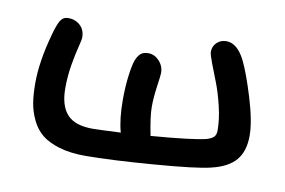

<svg xmlns="http://www.w3.org/2000/svg" viewBox="-59 -607 1019 687"><g transform="rotate(10 450.5 -263.0)"><path d="M286.1 -17.1Q231.4 -17.1 191.4 -29.1Q151.4 -41 127.4 -60.5Q103.5 -80.1 89.1 -110.4Q74.7 -140.6 69.8 -171.6Q64.9 -202.6 64.9 -243.2Q64.9 -320.8 92.8 -421.9Q103 -460 112.8 -476.1Q122.6 -492.2 141.1 -492.2Q166.5 -492.2 184.3 -476.1Q202.1 -460 202.1 -432.1Q202.1 -424.3 195.1 -397.2Q188 -370.1 180.9 -328.4Q173.8 -286.6 173.8 -243.2Q173.8 -180.2 202.1 -148.7Q230.5 -117.2 294.9 -117.2Q314.9 -117.2 397 -121.1Q383.8 -167.5 383.8 -237.8Q383.8 -285.2 388.9 -325.2Q394 -365.2 400.9 -383.8Q407.2 -399.9 416.7 -408.9Q426.3 -418 445.8 -418Q467.3 -418 484.6 -399.7Q502 -381.3 502 -356Q502 -348.1 496.1 -306.2Q490.2 -264.2 490.2 -231Q490.2 -196.3 503.9 -127.9Q656.7 -140.1 703.1 -151.9Q721.2 -157.2 729 -165Q736.8 -172.9 736.8 -189Q736.8 -229.5 725.3 -276.9Q713.9 -324.2 700.4 -358.4Q687 -392.6 675.5 -422.6Q664.1 -452.6 664.1 -461.9Q664.1 -481.9 678 -495.4Q691.9 -508.8 712.9 -508.8Q752.4 -508.8 780.8 -452.1Q801.8 -409.7 827.4 -325.7Q853 -241.7 853 -189.9Q853 -133.3 825.4 -100.8Q797.9 -68.4 737.8 -54.2Q688.5 -41.5 531.5 -29.3Q374.5 -17.1 286.1 -17.1Z"/></g></svg>

Font: Shantell Sans Irregular
Style: Regular
Weight: 500
Designer: Stephen Nixon, Anya Danilova, Shantell Martin
Foundry: Arrow Type
Version: Version 1.006;[9816181b4]